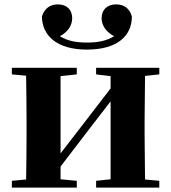

<svg xmlns="http://www.w3.org/2000/svg" viewBox="-20 -855 781 875"><path d="M376 -629C517 -629 581 -693 581 -780C570 -819 543 -835 509 -835C469 -835 443 -811 443 -772C443 -737 466 -708 500 -690C468 -670 429 -661 376 -661C323 -661 285 -670 253 -690C287 -708 309 -737 309 -772C309 -811 284 -835 244 -835C210 -835 184 -819 171 -780C172 -695 236 -629 376 -629ZM418 -516 484 -508V-452L351 -279L256 -156V-508L330 -516V-546H34V-516L99 -510C100 -451 101 -364 101 -308V-238C101 -182 100 -95 99 -37L34 -31V0H330V-31L256 -38V-96L383 -262L484 -393V-38L418 -31V0H706V-31L641 -37L639 -238V-308L641 -509L706 -516V-546H418Z"/></svg>

Font: GenKiMin2 TW H
Style: Regular
Weight: 900
Version: Version 2.100;PS 2.1;hotconv 16.6.51;makeotf.lib2.5.65220 DE